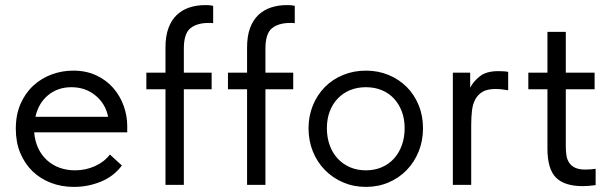

<svg xmlns="http://www.w3.org/2000/svg" viewBox="-20 -725 2397 753"><path d="M270 8Q221 8 179.5 -8Q138 -24 107.5 -53.5Q77 -83 59.5 -125Q42 -167 42 -220Q42 -275 60.5 -317.5Q79 -360 110.5 -389Q142 -418 182.5 -433Q223 -448 267 -448Q318 -448 357.5 -429.5Q397 -411 424 -380Q451 -349 465 -310Q479 -271 479 -231V-206H114Q117 -171 130 -143.5Q143 -116 164.5 -96.5Q186 -77 214 -67Q242 -57 274 -57Q316 -57 352.5 -73.5Q389 -90 411 -119L458 -76Q426 -33 375.5 -12.5Q325 8 270 8ZM260 -383Q207 -383 169 -352Q131 -321 119 -267H404Q394 -318 354.5 -350.5Q315 -383 260 -383Z M554 -440H629V-539Q629 -583 640.5 -614.5Q652 -646 673 -666Q694 -686 722.5 -695.5Q751 -705 785 -705Q798 -705 805 -704Q812 -703 816 -702V-634Q811 -635 807 -635Q803 -635 798 -635Q753 -635 727 -614.5Q701 -594 701 -534V-440H810V-375H701V0H629V-375H554Z M874 -440H949V-539Q949 -583 960.5 -614.5Q972 -646 993 -666Q1014 -686 1042.5 -695.5Q1071 -705 1105 -705Q1118 -705 1125 -704Q1132 -703 1136 -702V-634Q1131 -635 1127 -635Q1123 -635 1118 -635Q1073 -635 1047 -614.5Q1021 -594 1021 -534V-440H1130V-375H1021V0H949V-375H874Z M1415 8Q1367 8 1326 -9.5Q1285 -27 1254.5 -58Q1224 -89 1207 -131Q1190 -173 1190 -222Q1190 -270 1207 -311.5Q1224 -353 1254 -383.5Q1284 -414 1325.5 -431Q1367 -448 1415 -448Q1463 -448 1504 -431Q1545 -414 1575 -384Q1605 -354 1622 -312.5Q1639 -271 1639 -222Q1639 -173 1622 -131Q1605 -89 1575 -58Q1545 -27 1504 -9.5Q1463 8 1415 8ZM1415 -57Q1449 -57 1477 -69Q1505 -81 1525 -103Q1545 -125 1556 -155.5Q1567 -186 1567 -222Q1567 -258 1556 -287.5Q1545 -317 1525 -338.5Q1505 -360 1477 -371.5Q1449 -383 1415 -383Q1381 -383 1353 -371.5Q1325 -360 1304.5 -338.5Q1284 -317 1273 -287.5Q1262 -258 1262 -222Q1262 -186 1273 -155.5Q1284 -125 1304.5 -103Q1325 -81 1353 -69Q1381 -57 1415 -57Z M1934 -446Q1942 -446 1953.5 -445.5Q1965 -445 1973 -443V-371Q1961 -373 1948.5 -374.5Q1936 -376 1924 -376Q1892 -376 1873.5 -365.5Q1855 -355 1844.5 -336Q1834 -317 1831 -291Q1828 -265 1828 -234V0H1756V-440H1824V-381Q1836 -405 1861.5 -425.5Q1887 -446 1934 -446Z M2052 -440H2127V-600H2199V-440H2312V-375H2199V-152Q2199 -132 2201.5 -115.5Q2204 -99 2212.5 -86.5Q2221 -74 2236 -67Q2251 -60 2276 -60Q2295 -60 2316 -63V1Q2302 3 2289 4Q2276 5 2265 5Q2194 5 2160.5 -28.5Q2127 -62 2127 -142V-375H2052Z"/></svg>

Font: Tilda Sans
Style: Regular
Weight: 400
Designer: ParaType Ltd
Foundry: ParaType Ltd
Version: Version 1.009